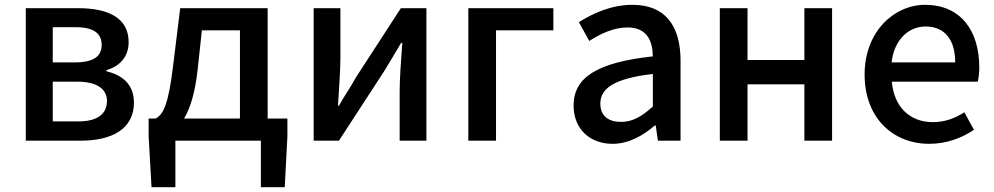

<svg xmlns="http://www.w3.org/2000/svg" viewBox="-20 -584 4126 797"><path d="M87 0H315C442 0 536 -47 536 -158C536 -235 486 -273 422 -288V-293C481 -310 514 -352 514 -409C514 -512 426 -550 305 -550H87ZM199 -325V-471H296C371 -471 402 -444 402 -397C402 -352 371 -325 291 -325ZM199 -80V-245H301C383 -245 424 -214 424 -165C424 -112 386 -80 305 -80Z M708 0H1063V193H1162L1173 -18V-92H1091V-550H728L699 -315C679 -144 656 -108 626 -92H597V-18L609 193H708ZM800 -291 818 -458H976V-92H744C769 -133 789 -196 800 -291Z M1282 0H1387L1575 -289C1595 -321 1625 -372 1645 -406H1650C1645 -335 1639 -262 1639 -205V0H1750V-550H1644L1457 -262C1452 -254 1447 -244 1441 -234L1403 -173C1397 -163 1392 -153 1387 -145H1383C1387 -215 1393 -288 1393 -345V-550H1282Z M1924 0H2039V-458H2277V-550H1924Z M2523 13C2589 13 2648 -20 2698 -63H2702L2711 0H2805V-331C2805 -477 2742 -564 2605 -564C2517 -564 2440 -528 2383 -492L2426 -414C2473 -444 2527 -470 2585 -470C2666 -470 2689 -414 2690 -350C2461 -325 2361 -264 2361 -146C2361 -49 2428 13 2523 13ZM2558 -78C2509 -78 2472 -100 2472 -154C2472 -216 2527 -258 2690 -277V-142C2645 -101 2606 -78 2558 -78Z M2968 0H3083V-234H3319V0H3434V-550H3319V-335H3083V-550H2968Z M3837 13C3909 13 3972 -11 4023 -45L3983 -118C3943 -92 3901 -77 3852 -77C3757 -77 3691 -140 3682 -245H4039C4042 -259 4045 -281 4045 -304C4045 -459 3966 -564 3820 -564C3692 -564 3569 -453 3569 -275C3569 -93 3688 13 3837 13ZM3681 -325C3692 -421 3753 -474 3822 -474C3902 -474 3945 -419 3945 -325Z"/></svg>

Font: DAIFUKU Sans JP Medium
Style: Regular
Weight: 500
Designer: Original font ‘Source Han Sans JP’ : Ryoko NISHIZUKA  (kana, bopomofo & ideographs); Paul D. Hunt (Latin, Greek & Cyrill
Foundry: Daifuku
Version: Version 1.000